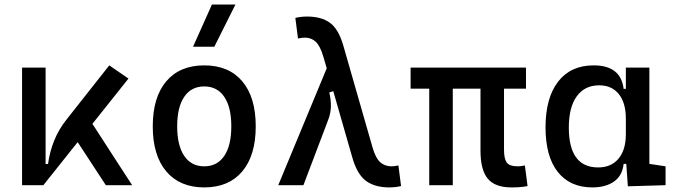

<svg xmlns="http://www.w3.org/2000/svg" viewBox="-20 -815 2970 845"><path d="M77.1 0V-517.6H180.7V-93.3H191.4Q198.7 -147 218.3 -195.8Q237.8 -244.6 272.5 -288.6L460.9 -527.3L545.4 -469.2L386.7 -270L561.5 0H445.8L321.8 -189.5L170.9 0Z M878.9 9.8Q771.5 9.8 711.9 -60.5Q652.3 -130.9 652.3 -258.8Q652.3 -387.2 711.9 -457.3Q771.5 -527.3 878.9 -527.3Q986.8 -527.3 1046.1 -457.3Q1105.5 -387.2 1105.5 -258.8Q1105.5 -130.9 1046.1 -60.5Q986.8 9.8 878.9 9.8ZM878.9 -83Q936 -83 967 -128.9Q998 -174.8 998 -258.8Q998 -343.3 967 -388.9Q936 -434.6 878.9 -434.6Q821.8 -434.6 790.8 -388.9Q759.8 -343.3 759.8 -258.8Q759.8 -174.8 790.8 -128.9Q821.8 -83 878.9 -83ZM829.6 -609.4 912.6 -794.9H1016.1L923.3 -609.4Z M1693.4 9.8Q1629.9 9.8 1590.8 -18.8Q1551.8 -47.4 1530.3 -122.6L1446.8 -413.6L1429.2 -408.2Q1437 -376 1436.3 -346.2Q1435.5 -316.4 1424.8 -288.6L1315.4 0H1204.6L1418 -514.6L1402.8 -566.4Q1389.2 -612.8 1369.6 -631.1Q1350.1 -649.4 1321.8 -649.4Q1308.6 -649.4 1291.5 -645.5L1279.8 -736.3Q1304.7 -742.2 1331.5 -742.2Q1394 -742.2 1431.9 -714.8Q1469.7 -687.5 1490.7 -615.2L1619.6 -166Q1632.8 -119.6 1653.1 -101.3Q1673.3 -83 1703.1 -83Q1716.3 -83 1733.4 -86.9L1745.1 3.9Q1720.2 9.8 1693.4 9.8Z M2230.5 9.8Q2158.7 9.8 2126.7 -28.6Q2094.7 -66.9 2094.7 -151.4V-424.8H1972.7V0H1869.1V-424.8H1787.1V-517.6H2294.9V-424.8H2198.2V-156.2Q2198.2 -117.7 2209.7 -100.3Q2221.2 -83 2259.8 -83Q2266.6 -83 2273.7 -84Q2280.8 -85 2290 -86.9L2301.8 3.9Q2283.7 7.3 2268.6 8.5Q2253.4 9.8 2230.5 9.8Z M2586.9 9.8Q2488.8 9.8 2434.8 -58.3Q2380.9 -126.5 2380.9 -253.9Q2380.9 -384.3 2436.3 -455.8Q2491.7 -527.3 2592.8 -527.3Q2712.4 -527.3 2724.6 -423.8H2734.4V-517.6H2837.9V-93.8L2909.2 -83V0L2743.2 4.9L2736.3 -93.8H2724.6Q2719.2 -42 2682.4 -16.1Q2645.5 9.8 2586.9 9.8ZM2734.4 -224.6V-293Q2734.4 -362.3 2703.4 -400.9Q2672.4 -439.5 2617.2 -439.5Q2553.2 -439.5 2518.3 -391.1Q2483.4 -342.8 2483.4 -253.9Q2483.4 -78.1 2612.3 -78.1Q2669.9 -78.1 2702.1 -116.7Q2734.4 -155.3 2734.4 -224.6Z"/></svg>

Font: Cascadia Mono PL
Style: Regular
Weight: 400
Monospace: yes
Designer: Aaron Bell
Foundry: Saja Typeworks
Version: Version 2404.023; ttfautohint (v1.8.4)